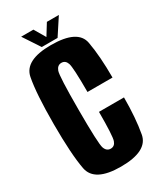

<svg xmlns="http://www.w3.org/2000/svg" viewBox="-199 -861 791 937"><g transform="rotate(-30 196.0 -392.5)"><path d="M193.5 4Q343.5 4 359 -81Q374.5 -166 374.5 -281.5H233.5Q233.5 -146 225 -121.5Q216.5 -97 194 -97Q171 -97 161.8 -122.5Q152.5 -148 152.5 -339.5Q152.5 -530 162 -555.2Q171.5 -580.5 194 -580.5Q216.5 -580.5 225 -556.2Q233.5 -532 233.5 -393.5H374.5Q374.5 -514.5 359.2 -597.8Q344 -681 193 -681Q45.5 -681 29 -596.2Q12.5 -511.5 12.5 -339.5Q12.5 -168.5 29 -82.2Q45.5 4 193.5 4ZM150 -695H239L300.5 -789H233L194 -726L157 -789H88Z"/></g></svg>

Font: Anybody ExtraCondensed
Style: Bold
Weight: 700
Width: 2
Version: Version 1.113;gftools[0.9.25]